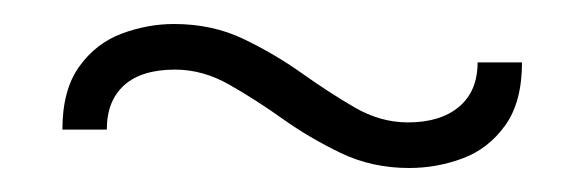

<svg xmlns="http://www.w3.org/2000/svg" viewBox="-20 -430 486 160"><path d="M32 -322Q32 -355 46 -374.5Q60 -394 81.5 -402Q103 -410 125 -410Q157 -410 183 -397.5Q209 -385 231.5 -369Q254 -353 275.5 -340.5Q297 -328 320 -328Q347 -328 362.5 -341Q378 -354 378 -378H415Q415 -345 401 -325.5Q387 -306 365.5 -298Q344 -290 321 -290Q290 -290 264 -302.5Q238 -315 215.5 -331Q193 -347 171 -359.5Q149 -372 126 -372Q98 -372 83.5 -359Q69 -346 69 -322Z"/></svg>

Font: Phudu SemiBold
Style: Regular
Weight: 600
Version: Version 1.005;gftools[0.9.23]